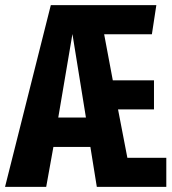

<svg xmlns="http://www.w3.org/2000/svg" viewBox="-32 -731 671 751"><path d="M321.5 -156.4H176.9L148.7 0H-12.3L166.7 -710.8H579.5L562.1 -596.9H375.4L409.2 -416.9H570.3V-303.1H429.7L466.2 -113.8H618.5V0H346.7ZM195.9 -271.3H304.1L251.3 -597.9Z"/></svg>

Font: FiraCode Nerd Font Mono
Style: Bold
Weight: 700
Monospace: yes
Designer: Carrois Corporate, Edenspiekermann AG, Nikita Prokopov
Foundry: Carrois Corporate, Edenspiekermann AG, Nikita Prokopov
Version: Version 6.002;Nerd Fonts 3.3.0